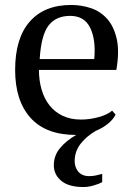

<svg xmlns="http://www.w3.org/2000/svg" viewBox="-20 -532 543 774"><path d="M446 -70Q436 -50 415 -33Q394 -16 367 -5Q329 17 305 47.5Q281 78 281 118Q281 128 284 138.5Q287 149 294 158Q301 167 312 172.5Q323 178 339 178Q353 178 365.5 175.5Q378 173 392 169V202Q378 210 356.5 216Q335 222 317 222Q257 222 227 197Q197 172 197 134Q197 95 222 65Q247 35 287 12Q165 12 103 -57Q41 -126 41 -250Q41 -378 100 -445Q159 -512 267 -512Q307 -512 345.5 -499.5Q384 -487 411.5 -456.5Q439 -426 450.5 -375.5Q462 -325 449 -250H137Q137 -208 147.5 -171.5Q158 -135 179 -108Q200 -81 232 -65.5Q264 -50 307 -50Q342 -50 378 -60Q414 -70 432 -86ZM263 -468Q206 -468 176 -429.5Q146 -391 140 -294H360Q367 -372 343.5 -420Q320 -468 263 -468Z"/></svg>

Font: PT Serif
Style: Regular
Weight: 400
Designer: A.Korolkova, O.Umpeleva, V.Yefimov
Foundry: ParaType Ltd
Version: Version 1.000W OFL; ttfautohint (v1.6)